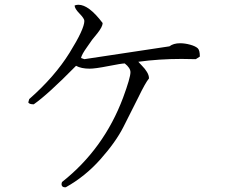

<svg xmlns="http://www.w3.org/2000/svg" viewBox="-20 -752 960 808"><path d="M335 -664Q335 -674 314.5 -695Q294 -716 294 -729Q302 -732 310 -732Q354 -732 412 -655Q412 -640 390 -612L368 -585Q368 -584 346 -553.5Q324 -523 321 -508L335 -503L693 -557Q710 -570 738 -570Q758 -570 780 -564Q802 -558 812 -549Q821 -541 821 -514L804 -503Q774 -504 744 -504Q649 -504 562 -492Q564 -489 577 -476Q590 -463 598.5 -449Q607 -435 607 -422Q592 -404 562 -342L499 -217Q467 -154 402.5 -81.5Q338 -9 257 36Q245 37 241 30.5Q237 24 241 14Q417 -125 498 -341Q529 -425 529 -448Q529 -466 505 -485Q492 -485 436.5 -474Q381 -463 357 -463Q322 -463 300 -475Q181 -354 122 -313Q103 -313 99 -321L103 -335Q210 -429 272.5 -529.5Q335 -630 335 -664Z"/></svg>

Font: cwTeXMing
Style: Medium
Weight: 500
Version: Version 1.17